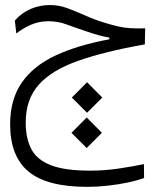

<svg xmlns="http://www.w3.org/2000/svg" viewBox="-20 -433 626 758"><path d="M324.7 304.7Q164.6 304.7 92.3 244.1Q20 183.6 20 58.1Q20 -41 66.2 -107.2Q112.3 -173.3 199.7 -214.1Q287.1 -254.9 411.6 -277.8V-284.7Q392.1 -288.1 373 -293Q354 -297.9 318.4 -310.1Q273.9 -324.7 241.7 -336.9Q209 -349.1 170.4 -349.1Q133.8 -349.1 102.1 -335.2Q70.3 -321.3 44.4 -300.8L38.6 -352.1Q65.9 -382.8 101.6 -397.9Q137.2 -413.1 177.7 -413.1Q212.4 -413.1 245.4 -400.9Q278.3 -388.7 314.9 -372.6Q351.1 -356 396 -342.3Q426.8 -333 449 -328.1Q471.2 -323.2 494.6 -321.8Q508.8 -320.8 526.9 -320.8Q539.1 -320.8 553.2 -321.3L551.8 -257.8Q392.1 -229.5 287.8 -192.6Q183.6 -155.8 132.6 -98.1Q81.5 -40.5 81.5 50.8Q81.5 112.8 103.5 155.3Q125.5 197.8 180.7 219.2Q235.8 240.7 335.9 240.7Q393.1 240.7 449 232.4Q504.9 224.1 548.3 214.8L548.8 270Q522.5 279.3 485.1 287.4Q447.8 295.4 406 300Q364.3 304.7 324.7 304.7ZM323.7 12.2 263.7 -47.9 323.7 -108.4 383.8 -47.9ZM322.3 151.4 262.2 91.3 322.3 30.8 382.3 91.3Z"/></svg>

Font: CaskaydiaCove NFP Light
Style: Regular
Weight: 300
Designer: Aaron Bell
Foundry: Saja Typeworks
Version: Version 2111.001; VTT 6.35;Nerd Fonts 3.1.1